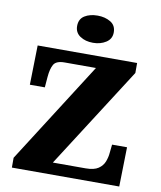

<svg xmlns="http://www.w3.org/2000/svg" viewBox="-99 -1021 920 1099"><g transform="rotate(10 360.5 -471.0)"><path d="M46 0V-57L421 -645H239Q190 -645 175.5 -619.5Q161 -594 157 -547L152 -485H65L70 -714H648V-656L272 -69H462Q511 -69 536 -86Q561 -103 571 -129Q581 -155 583 -182L588 -229H675L670 0ZM379 -784Q334 -784 303.5 -804.5Q273 -825 273 -863Q273 -904 303.5 -923Q334 -942 379 -942Q422 -942 454 -923Q486 -904 486 -863Q486 -825 454 -804.5Q422 -784 379 -784Z"/></g></svg>

Font: Noto Serif Devanagari Black
Style: Regular
Weight: 900
Designer: Universal Thirst, Indian Type Foundry and the Monotype Design Team
Foundry: Monotype Imaging Inc.
Version: Version 2.004; ttfautohint (v1.8.4.7-5d5b)